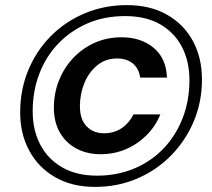

<svg xmlns="http://www.w3.org/2000/svg" viewBox="-20 -727 832 752"><path d="M352 5Q262 5 196 -33Q130 -71 94.5 -137Q59 -203 59 -287Q59 -375 90.5 -451.5Q122 -528 179 -585.5Q236 -643 312.5 -675Q389 -707 477 -707Q568 -707 634 -669.5Q700 -632 735.5 -566.5Q771 -501 771 -416Q771 -328 739 -252Q707 -176 650 -118Q593 -60 517 -27.5Q441 5 352 5ZM374 -123Q321 -123 279.5 -145Q238 -167 214.5 -208Q191 -249 191 -305Q191 -362 211 -412Q231 -462 267 -500Q303 -538 351 -559.5Q399 -581 456 -581Q532 -581 581.5 -540Q631 -499 634 -423H529Q524 -459 500 -478.5Q476 -498 439 -498Q393 -498 360 -470.5Q327 -443 310 -400.5Q293 -358 293 -311Q293 -259 319.5 -232Q346 -205 387 -205Q427 -205 456.5 -225Q486 -245 503 -279H608Q589 -232 553 -196.5Q517 -161 471.5 -142Q426 -123 374 -123ZM360 -39Q440 -39 507 -67.5Q574 -96 622 -147Q670 -198 696 -266Q722 -334 722 -413Q722 -487 692.5 -543.5Q663 -600 607 -632Q551 -664 470 -664Q389 -664 323 -635.5Q257 -607 208.5 -556.5Q160 -506 134 -438Q108 -370 108 -291Q108 -218 137.5 -161Q167 -104 223.5 -71.5Q280 -39 360 -39Z"/></svg>

Font: DM Sans 28pt SemiBold
Style: Italic
Weight: 600
Italic angle: -10°
Version: Version 4.004;gftools[0.9.30]